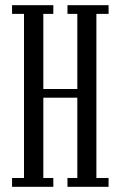

<svg xmlns="http://www.w3.org/2000/svg" viewBox="-20 -720 464 740"><path d="M26.5 0V-34H72.5V-666.5H26.5V-700H185.5V-666.5H147V-377H278V-666.5H240V-700H398.5V-666.5H351.5V-34H398.5V0H240V-34H278V-343.5H147V-34H185.5V0Z"/></svg>

Font: Imbue Thin 10pt
Style: Regular
Weight: 400
Version: Version 1.102